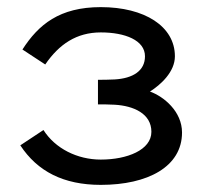

<svg xmlns="http://www.w3.org/2000/svg" viewBox="-20 -504 580 539"><path d="M102 -139 37 -96C85 -23 158 15 263 15C395 15 491 -36 491 -132C491 -191 440 -233 401 -247C431 -266 471 -302 471 -346C471 -430 386 -484 263 -484C147 -484 88 -435 43 -365L107 -323C146 -380 195 -413 263 -413C331 -413 387 -391 387 -346C387 -305 353 -284 302 -281C282 -280 270 -280 255 -280V-211C270 -211 282 -211 302 -210C355 -207 405 -185 405 -134C405 -83 337 -56 263 -56C197 -56 135 -87 102 -139Z"/></svg>

Font: Kreadon Medium
Style: Regular
Weight: 500
Designer: kohakuno
Foundry: StudioGnu
Version: Version 1.000;Glyphs 3.1.2 (3151)